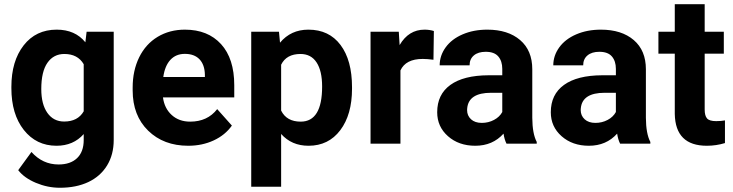

<svg xmlns="http://www.w3.org/2000/svg" viewBox="-20 -678 3460 906"><path d="M33.7 -268.1Q33.7 -389.6 91.6 -463.9Q149.4 -538.1 247.6 -538.1Q334.5 -538.1 382.8 -478.5L388.7 -528.3H516.6V-17.6Q516.6 51.8 485.1 103Q453.6 154.3 396.5 181.2Q339.4 208 262.7 208Q204.6 208 149.4 184.8Q94.2 161.6 65.9 125L128.4 39.1Q181.2 98.1 256.3 98.1Q312.5 98.1 343.8 68.1Q375 38.1 375 -17.1V-45.4Q326.2 9.8 246.6 9.8Q151.4 9.8 92.5 -64.7Q33.7 -139.2 33.7 -262.2ZM174.8 -257.8Q174.8 -186 203.6 -145.3Q232.4 -104.5 282.7 -104.5Q347.2 -104.5 375 -152.8V-375Q346.7 -423.3 283.7 -423.3Q232.9 -423.3 203.9 -381.8Q174.8 -340.3 174.8 -257.8Z M868.2 9.8Q752 9.8 679 -61.5Q606 -132.8 606 -251.5V-265.1Q606 -344.7 636.7 -407.5Q667.5 -470.2 723.9 -504.2Q780.3 -538.1 852.5 -538.1Q960.9 -538.1 1023.2 -469.7Q1085.4 -401.4 1085.4 -275.9V-218.3H749Q755.9 -166.5 790.3 -135.3Q824.7 -104 877.4 -104Q959 -104 1004.9 -163.1L1074.2 -85.4Q1042.5 -40.5 988.3 -15.4Q934.1 9.8 868.2 9.8ZM852.1 -423.8Q810.1 -423.8 783.9 -395.5Q757.8 -367.2 750.5 -314.5H946.8V-325.7Q945.8 -372.6 921.4 -398.2Q897 -423.8 852.1 -423.8Z M1641.1 -259.3Q1641.1 -137.2 1585.7 -63.7Q1530.3 9.8 1436 9.8Q1356 9.8 1306.6 -45.9V203.1H1165.5V-528.3H1296.4L1301.3 -476.6Q1352.5 -538.1 1435.1 -538.1Q1532.7 -538.1 1586.9 -465.8Q1641.1 -393.6 1641.1 -266.6ZM1500 -269.5Q1500 -343.3 1473.9 -383.3Q1447.8 -423.3 1397.9 -423.3Q1331.5 -423.3 1306.6 -372.6V-156.2Q1332.5 -104 1398.9 -104Q1500 -104 1500 -269.5Z M2025.4 -396Q1996.6 -399.9 1974.6 -399.9Q1894.5 -399.9 1869.6 -345.7V0H1728.5V-528.3H1861.8L1865.7 -465.3Q1908.2 -538.1 1983.4 -538.1Q2006.8 -538.1 2027.3 -531.7Z M2370.1 0Q2360.4 -19 2356 -47.4Q2304.7 9.8 2222.7 9.8Q2145 9.8 2094 -35.2Q2043 -80.1 2043 -148.4Q2043 -232.4 2105.2 -277.3Q2167.5 -322.3 2285.2 -322.8H2350.1V-353Q2350.1 -389.6 2331.3 -411.6Q2312.5 -433.6 2272 -433.6Q2236.3 -433.6 2216.1 -416.5Q2195.8 -399.4 2195.8 -369.6H2054.7Q2054.7 -415.5 2083 -454.6Q2111.3 -493.7 2163.1 -515.9Q2214.8 -538.1 2279.3 -538.1Q2377 -538.1 2434.3 -489Q2491.7 -439.9 2491.7 -351.1V-122.1Q2492.2 -46.9 2512.7 -8.3V0ZM2253.4 -98.1Q2284.7 -98.1 2311 -112.1Q2337.4 -126 2350.1 -149.4V-240.2H2297.4Q2191.4 -240.2 2184.6 -167L2184.1 -158.7Q2184.1 -132.3 2202.6 -115.2Q2221.2 -98.1 2253.4 -98.1Z M2906.2 0Q2896.5 -19 2892.1 -47.4Q2840.8 9.8 2758.8 9.8Q2681.2 9.8 2630.1 -35.2Q2579.1 -80.1 2579.1 -148.4Q2579.1 -232.4 2641.4 -277.3Q2703.6 -322.3 2821.3 -322.8H2886.2V-353Q2886.2 -389.6 2867.4 -411.6Q2848.6 -433.6 2808.1 -433.6Q2772.5 -433.6 2752.2 -416.5Q2731.9 -399.4 2731.9 -369.6H2590.8Q2590.8 -415.5 2619.1 -454.6Q2647.5 -493.7 2699.2 -515.9Q2751 -538.1 2815.4 -538.1Q2913.1 -538.1 2970.5 -489Q3027.8 -439.9 3027.8 -351.1V-122.1Q3028.3 -46.9 3048.8 -8.3V0ZM2789.6 -98.1Q2820.8 -98.1 2847.2 -112.1Q2873.5 -126 2886.2 -149.4V-240.2H2833.5Q2727.5 -240.2 2720.7 -167L2720.2 -158.7Q2720.2 -132.3 2738.8 -115.2Q2757.3 -98.1 2789.6 -98.1Z M3305.2 -658.2V-528.3H3395.5V-424.8H3305.2V-161.1Q3305.2 -131.8 3316.4 -119.1Q3327.6 -106.4 3359.4 -106.4Q3382.8 -106.4 3400.9 -109.9V-2.9Q3359.4 9.8 3315.4 9.8Q3167 9.8 3164.1 -140.1V-424.8H3086.9V-528.3H3164.1V-658.2Z"/></svg>

Font: Vazir UI
Style: Bold-UI
Weight: 700
Designer: Saber Rastikerdar
Foundry: Saber Rastikerdar
Version: Version 30.1.0